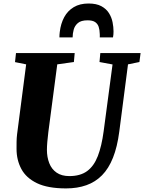

<svg xmlns="http://www.w3.org/2000/svg" viewBox="-20 -1038 802 1068"><path d="M692 -680 643.5 -306Q632.5 -221 608.5 -160.8Q584.5 -100.5 547.5 -63Q510.5 -25.5 460.5 -7.8Q410.5 10 348 10Q246 10 185.8 -19Q125.5 -48 98.8 -98Q72 -148 72 -210Q72 -229 72.2 -249.2Q72.5 -269.5 75 -291L125.5 -680L63.5 -692.5L69 -743H395.5L391 -693L298.5 -680L249 -304Q245.5 -275 243.2 -249.2Q241 -223.5 241 -205Q241 -164 254 -130.5Q267 -97 294.8 -77.8Q322.5 -58.5 366 -58.5Q426.5 -58.5 464.5 -86.2Q502.5 -114 524 -169.5Q545.5 -225 556.5 -307.5L606 -679.5L533.5 -693L538 -743H762L755.5 -693ZM472.5 -1018.5Q516.5 -1018.5 544 -1003.5Q571.5 -988.5 586.2 -964.8Q601 -941 606.2 -914.2Q611.5 -887.5 611.5 -863.5Q611.5 -855 610.8 -846.2Q610 -837.5 608.5 -830H535Q535.5 -834.5 535.2 -839.2Q535 -844 535 -848.5Q534.5 -872 528.8 -889Q523 -906 508.8 -915.5Q494.5 -925 467 -925Q431 -925 413.2 -909.8Q395.5 -894.5 389.8 -872.5Q384 -850.5 384 -830H310.5Q310.5 -838 311 -845.5Q311.5 -853 312.5 -860.5Q318 -907 337.2 -942.5Q356.5 -978 390.2 -998.2Q424 -1018.5 472.5 -1018.5Z"/></svg>

Font: Merriweather 28pt Black
Style: Italic
Weight: 900
Italic angle: -7.8°
Version: Version 2.101